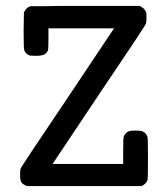

<svg xmlns="http://www.w3.org/2000/svg" viewBox="-20 -631 565 650"><path d="M71 -1Q57 -7 52.5 -13.5Q48 -20 48 -39Q48 -55 50 -60Q51 -66 197 -282L366 -535H144V-501Q144 -470 143 -463.5Q142 -457 135 -450Q127 -442 102 -442Q82 -442 78 -444Q67 -449 62 -461Q60 -466 60 -527L61 -589Q69 -606 83 -610H88Q93 -610 102.5 -610Q112 -610 124.5 -610Q137 -610 154 -610.5Q171 -611 188.5 -611Q206 -611 227.5 -611Q249 -611 270 -611H454Q456 -609 461.5 -605.5Q467 -602 468 -600.5Q469 -599 472 -595Q475 -591 475.5 -585.5Q476 -580 476 -572Q476 -556 474 -551Q473 -545 327 -329L158 -76H397V-120Q397 -164 399 -169Q404 -181 415 -186Q421 -189 439 -189Q457 -189 463 -186Q474 -181 479 -169Q481 -164 481 -95Q481 -25 479 -20Q473 -7 459 -1Z"/></svg>

Font: MathJax_Typewriter
Style: Regular
Weight: 400
Version: Version 1.1